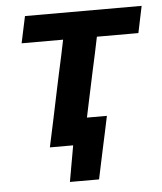

<svg xmlns="http://www.w3.org/2000/svg" viewBox="-48 -541 608 719"><g transform="rotate(-5 255.5 -181.0)"><path d="M122.5 0Q134 -54.5 145 -105Q155.5 -155.5 168.5 -217L179 -266.5Q187.5 -306 194.5 -337.5Q201 -368.5 207 -397.5H51L72.5 -498H511L490 -397.5H334Q328 -368.5 321.5 -337.5Q314.5 -306 306 -266.5L295.5 -217Q288.5 -184.5 282.5 -156Q276.5 -127 270.5 -99H345.5Q339.5 -70 332.8 -38.8Q326 -7.5 319.5 22.5Q313.5 51 307.5 79Q301.5 107 295.5 135.5H186L210 0Z"/></g></svg>

Font: Heraclito SemiBold
Style: Italic
Weight: 600
Italic angle: -12°
Designer: Kostas Bartsokas (font) & Cristiano Sobral (main changes)
Foundry: Kostas Bartsokas (font) & Cristiano Sobral (main changes)
Version: Version 1.00;July 8, 2020;FontCreator 13.0.0.2655 64-bit